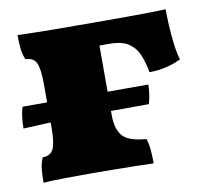

<svg xmlns="http://www.w3.org/2000/svg" viewBox="-59 -526 643 594"><g transform="rotate(-10 262.0 -229.0)"><path d="M32 3Q32 -22 34 -40.5Q36 -59 43 -75Q68 -75 77 -94Q86 -113 86 -162V-296Q86 -346 77 -364.5Q68 -383 43 -383Q36 -400 34 -418Q32 -436 32 -461Q52 -460 82 -459.5Q112 -459 158.5 -458.5Q205 -458 276 -458V-165Q276 -122 295 -100.5Q314 -79 369 -75Q375 -58 376.5 -36Q378 -14 378 3Q353 2 317.5 1.5Q282 1 246 0.5Q210 0 181 0Q138 0 96.5 0.5Q55 1 32 3ZM414 -277Q409 -307 399 -331.5Q389 -356 368 -370.5Q347 -385 307 -385H236L266 -458Q330 -458 371.5 -458Q413 -458 442 -458.5Q471 -459 497 -460Q497 -442 498.5 -410Q500 -378 504 -347.5Q508 -317 514 -300Q495 -290 469 -283.5Q443 -277 414 -277ZM0 -173Q0 -189 2 -207Q4 -225 9 -240H404Q404 -230 402 -213Q400 -196 395 -180Q312 -180 254 -179.5Q196 -179 154 -178.5Q112 -178 76 -176.5Q40 -175 0 -173Z"/></g></svg>

Font: Vollkorn Black
Style: Regular
Weight: 900
Designer: Friedrich Althausen
Foundry: Friedrich Althausen
Version: Version 5.000